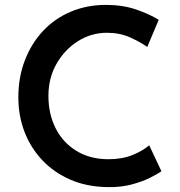

<svg xmlns="http://www.w3.org/2000/svg" viewBox="-20 -757 735 785"><path d="M640 -57Q625 -46 593 -30Q561 -14 517 -2.5Q473 9 421 8Q335 7 267.5 -22.5Q200 -52 152.5 -102.5Q105 -153 80 -218.5Q55 -284 55 -359Q55 -441 81.5 -510Q108 -579 155.5 -630Q203 -681 269 -709Q335 -737 413 -737Q482 -737 537 -718Q592 -699 629 -676L582 -565Q554 -585 512 -604Q470 -623 417 -623Q353 -623 298.5 -588.5Q244 -554 211 -496Q178 -438 178 -365Q178 -290 208 -231.5Q238 -173 293.5 -139.5Q349 -106 423 -106Q480 -106 522.5 -123.5Q565 -141 590 -163Z"/></svg>

Font: Reem Kufi Fun Medium
Style: Regular
Weight: 500
Designer: Khaled Hosny
Version: Version 1.005